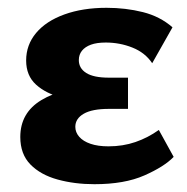

<svg xmlns="http://www.w3.org/2000/svg" viewBox="-20 -458 478 492"><path d="M222 14Q171 14 127.5 2Q84 -10 58 -36.5Q32 -63 32 -107Q32 -169 86 -201.5Q140 -234 226 -234V-198Q179 -198 138.5 -208Q98 -218 72.5 -241Q47 -264 47 -303Q47 -343 72.5 -373.5Q98 -404 145 -421Q192 -438 253 -438Q302 -438 346 -427Q390 -416 422 -388L370 -296Q352 -323 319.5 -336Q287 -349 251 -349Q228 -349 213 -343.5Q198 -338 190 -328Q182 -318 182 -304Q182 -283 201 -271Q220 -259 259 -259H308V-179H259Q216 -179 194.5 -166.5Q173 -154 173 -133Q173 -119 183 -107.5Q193 -96 212 -89.5Q231 -83 258 -83Q295 -83 327 -94Q359 -105 387 -125L425 -56Q401 -31 350 -8.5Q299 14 222 14Z"/></svg>

Font: Ysabeau ExtraBold
Style: Regular
Weight: 800
Designer: Christian Thalmann (Catharsis Fonts)
Version: Version 2.002